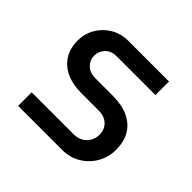

<svg xmlns="http://www.w3.org/2000/svg" viewBox="-131 -650 790 790"><g transform="rotate(45 263.5 -255.0)"><path d="M66 0V-79H310Q334 -79 351.5 -89.5Q369 -100 378 -117Q387 -134 387 -153Q387 -171 379 -186.5Q371 -202 354.5 -211.5Q338 -221 315 -221H212Q163 -221 126.5 -237.5Q90 -254 69.5 -286Q49 -318 49 -364Q49 -403 68 -436Q87 -469 121 -489.5Q155 -510 199 -510H434V-431H208Q177 -431 159 -412Q141 -393 141 -367Q141 -342 159.5 -323.5Q178 -305 212 -305H310Q365 -305 402.5 -287.5Q440 -270 459.5 -237Q479 -204 479 -156Q479 -115 459 -79.5Q439 -44 403.5 -22Q368 0 321 0Z"/></g></svg>

Font: MuseoModerno Thin
Style: Regular
Weight: 400
Version: Version 1.003